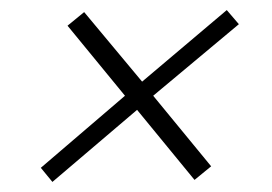

<svg xmlns="http://www.w3.org/2000/svg" viewBox="-20 -481 540 381"><path d="M84 -120 61 -148 228 -291 114 -430 147 -457 262 -319 430 -461 454 -433 284 -291 399 -151 366 -124 252 -263Z"/></svg>

Font: DM Sans 36pt ExtraLight
Style: Italic
Weight: 250
Italic angle: -10°
Designer: Colophon Foundry, Jonny Pinhorn
Foundry: Colophon Foundry
Version: Version 4.004;gftools[0.9.30]